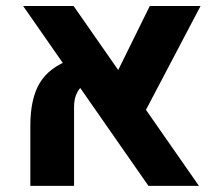

<svg xmlns="http://www.w3.org/2000/svg" viewBox="-20 -604 709 624"><path d="M462.4 0 55.2 -584.5H219.2L626.5 0ZM78.6 0V-195.3Q78.6 -284.2 109.6 -335Q140.6 -385.7 210.4 -410.6L262.7 -336.9Q220.7 -311 220.7 -257.8V0ZM631.8 -584.5 438.5 -216.8 342.8 -333 466.8 -584.5Z"/></svg>

Font: Heebo
Style: Bold
Weight: 700
Designer: Oded Ezer
Foundry: Ezer Type House
Version: Version 3.100